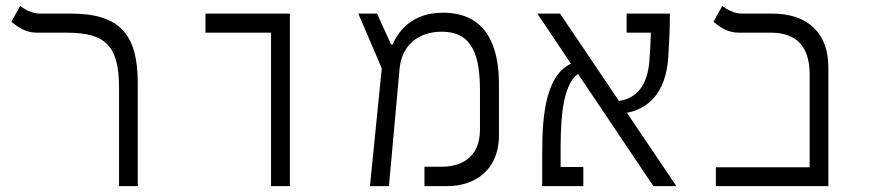

<svg xmlns="http://www.w3.org/2000/svg" viewBox="-20 -632 2970 652"><path d="M447.8 -349.6C447.8 -517.1 385.3 -585.9 219.7 -585.9H114.3C87.4 -585.9 63 -601.1 48.3 -611.8L18.6 -558.1C39.6 -541.5 64.9 -521 106 -521H207C339.4 -521 384.3 -475.1 384.3 -334V0H447.8Z M900.4 0H964.4V-585.9H677.7V-521H900.4Z M1236.3 0H1300.8L1336.9 -398.4C1344.2 -478 1400.4 -524.4 1480 -524.4C1585.9 -524.4 1609.9 -440.9 1609.9 -324.2V-191.4C1609.9 -92.3 1539.6 -65.9 1481.4 -65.9H1421.4V0H1500.5C1584.5 0 1674.3 -47.9 1674.3 -172.9V-346.7C1674.3 -463.9 1639.2 -588.9 1483.9 -588.9C1381.8 -588.9 1333.5 -528.8 1313.5 -481H1308.1L1260.3 -585.9H1196.8L1276.4 -399.9Z M2198.7 0H2276.9L2108.9 -249C2174.3 -261.2 2241.7 -309.6 2249.5 -439.9C2252 -481 2254.9 -534.2 2254.9 -585.9H2107.9V-521H2190.4C2189.5 -488.3 2187.5 -455.1 2185.1 -424.3C2179.2 -344.7 2143.6 -298.3 2082 -289.1L1881.8 -585.9H1804.7L1918.9 -415.5C1836.4 -377 1821.3 -250 1821.3 -117.7V0H1960.9V-64.9H1883.8V-133.3C1883.8 -256.8 1897.5 -348.6 1942.9 -380.9Z M2411.1 0H2793V-402.8C2793 -520 2723.1 -585.9 2602.1 -585.9H2498C2471.7 -585.9 2447.3 -601.1 2432.6 -611.8L2402.8 -558.1C2422.9 -541.5 2448.7 -521 2489.7 -521H2597.2C2684.1 -521 2729.5 -475.1 2729.5 -378.9V-64H2411.1Z"/></svg>

Font: Cascadia Code Light
Style: Regular
Weight: 300
Monospace: yes
Designer: Aaron Bell
Foundry: Saja Typeworks
Version: Version 2404.023